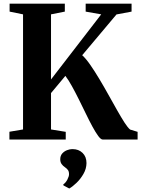

<svg xmlns="http://www.w3.org/2000/svg" viewBox="-20 -763 772 1050"><path d="M31.5 0V-42.5L106 -55V-684.5L32.5 -699.5V-743H334.5V-699.5L259 -684.5V-328.5L533.5 -684.5L448.5 -699.5V-743H699.5V-699.5L617 -684L429.5 -461Q450 -442.5 473.8 -408.2Q497.5 -374 523 -331.5Q548.5 -289 573.2 -244.5Q598 -200 620.5 -160.2Q643 -120.5 661.2 -92.2Q679.5 -64 691.5 -54.5L732.5 -42V0H541.5Q531.5 0 517.2 -19.2Q503 -38.5 485.8 -70.2Q468.5 -102 449.8 -140.8Q431 -179.5 411.5 -218.8Q392 -258 373.2 -292Q354.5 -326 337.5 -348L259 -254V-55L339.5 -42V0ZM453 129Q452.5 160.5 436.2 188.5Q420 216.5 398.2 237.2Q376.5 258 359.5 267.5H358L327 251L326 245.5Q339.5 236.5 348.5 219Q357.5 201.5 357.5 190Q357.5 175 351.5 166.8Q345.5 158.5 334.5 151Q324.5 144.5 317 134.2Q309.5 124 309.5 108Q309.5 88.5 320.5 76.2Q331.5 64 346.8 58.2Q362 52.5 374 52.5H377.5Q410 52.5 431.5 73.2Q453 94 453 129Z"/></svg>

Font: Merriweather 72pt
Style: Bold
Weight: 700
Version: Version 2.100